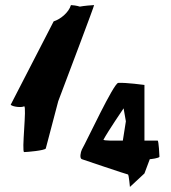

<svg xmlns="http://www.w3.org/2000/svg" viewBox="-20 -742 674 755"><path d="M22 -330C30 -322 64 -318 75 -324C86 -324 64 -144 75 -144C86 -144 155 -150 160 -158L209 -344C249 -450 352 -722 350 -722C345 -722 308 -719 294 -716C282 -720 264 -722 259 -722C250 -692 217 -666 191 -658ZM302 -116C302 -116 479 -56 483 -56C487 -56 491 -3 491 -7L548 -60L569 -116C572 -116 607 -120 607 -126C607 -130 604 -189 600 -189H548V-408C548 -408 474 -418 445 -416C427 -415 323 -191 302 -154C297 -144 292 -119 302 -116ZM387 -193C406 -228 466 -316 466 -316L475 -265L463 -189C433 -189 385 -188 387 -193Z"/></svg>

Font: Ampere
Style: Cnd
Weight: 400
Version: Version 1